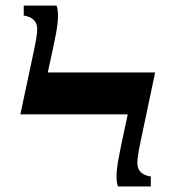

<svg xmlns="http://www.w3.org/2000/svg" viewBox="-20 -675 635 695"><path d="M477.1 -85.4Q477.1 -43.5 525.9 -36.1V0H407.2Q401.9 -12.2 401.9 -37.1Q401.9 -58.6 407 -89.8Q412.1 -121.1 442.4 -261.2H53.7L102.5 -490.2Q114.7 -546.9 114.7 -569.3Q114.7 -611.3 65.9 -618.7V-654.8H184.6Q189.9 -642.6 189.9 -617.7Q189.9 -593.3 183.1 -555.4Q176.3 -517.6 152.8 -412.6H541.5L489.3 -164.6Q477.1 -107.9 477.1 -85.4Z"/></svg>

Font: Liberation Serif
Style: Bold
Weight: 700
Designer: Steve Matteson
Foundry: Ascender Corporation
Version: Version 2.1.5